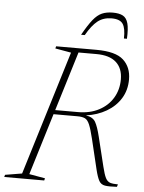

<svg xmlns="http://www.w3.org/2000/svg" viewBox="-84 -908 714 955"><g transform="rotate(5 273.0 -430.5)"><path d="M96.5 -25 176 -11 173 0H-26.5L-23.5 -11L60.5 -25L250.5 -645L171 -659L174 -670H375Q471.5 -670 510.5 -634Q549.5 -598 549.5 -537.5Q549.5 -483.5 523.8 -442Q498 -400.5 453.2 -374.5Q408.5 -348.5 351.5 -340.5Q386.5 -335.5 399.5 -312.5Q412.5 -289.5 424.5 -240L460.5 -93Q469.5 -56 478 -39Q486.5 -22 500.5 -17.2Q514.5 -12.5 540 -12.5L536 0Q496.5 2.5 476.5 -0.8Q456.5 -4 446.8 -21.2Q437 -38.5 427.5 -77.5L391.5 -227.5Q380 -275 370.5 -297.2Q361 -319.5 347.5 -326Q334 -332.5 310 -332.5H190.5ZM310.5 -353.5Q370.5 -353.5 415.2 -377Q460 -400.5 484.5 -441.5Q509 -482.5 509 -534Q509 -589 475.8 -619Q442.5 -649 377 -649H287.5L197 -353.5ZM437.5 -832.5Q396 -832.5 367.5 -810Q339 -787.5 311 -738H292.5Q320.5 -788 342 -814.8Q363.5 -841.5 386.2 -851.5Q409 -861.5 440.5 -861.5Q472.5 -861.5 491 -851.5Q509.5 -841.5 516.8 -814.8Q524 -788 521.5 -738H506.5Q508 -788.5 493.5 -810.5Q479 -832.5 437.5 -832.5Z"/></g></svg>

Font: Newsreader 16pt ExtraLight
Style: Italic
Weight: 275
Italic angle: -17°
Designer: Hugues Gentile
Foundry: Production Type
Version: Version 1.003; ttfautohint (v1.8.3)